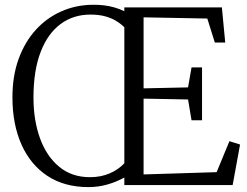

<svg xmlns="http://www.w3.org/2000/svg" viewBox="-20 -774 1035 803"><path d="M500 -31.5Q466.5 -13 428.5 -2.2Q390.5 8.5 350 8.5Q249 8.5 178 -38.5Q107 -85.5 69.5 -170.2Q32 -255 32 -367Q32 -456.5 58 -527.8Q84 -599 129.5 -649Q175 -699 235.5 -726Q296 -753 365.5 -754Q390.5 -754.5 414 -751.8Q437.5 -749 459 -742.8Q480.5 -736.5 500 -727V-743H908L922 -596H878.5L847 -696.5L580.5 -701.5V-404.5L766.5 -408.5L781 -492H825V-271H781L766.5 -358L580.5 -361.5V-44.5L886 -54L939.5 -183.5L984 -169.5L953 0H500ZM356 -33Q379.5 -33 400 -37Q420.5 -41 438.5 -48.8Q456.5 -56.5 471.8 -67Q487 -77.5 500 -91V-660Q485 -675 465 -687Q445 -699 418.8 -706Q392.5 -713 358 -713Q286.5 -713 233 -673.2Q179.5 -633.5 149.8 -556.2Q120 -479 120 -366Q120 -271.5 147.2 -196Q174.5 -120.5 227.2 -76.8Q280 -33 356 -33Z"/></svg>

Font: Merriweather 48pt Light
Style: Regular
Weight: 300
Version: Version 2.100